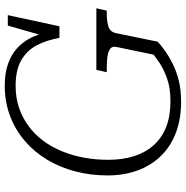

<svg xmlns="http://www.w3.org/2000/svg" viewBox="-7 -761 785 811"><g transform="rotate(-90 385.5 -355.5)"><path d="M116 -291Q116 -344 125 -393Q134 -442 152 -486Q170 -530 196.5 -565.5Q223 -601 258 -627Q293 -653 335.5 -667.5Q378 -682 428 -682Q495 -682 536 -658.5Q577 -635 599 -594Q621 -553 631 -497H680L727 -715H683L635 -548L654 -546Q647 -587 630 -620Q613 -653 586 -677Q559 -701 520 -714.5Q481 -728 429 -728Q360 -728 301 -705.5Q242 -683 195.5 -643Q149 -603 116.5 -549Q84 -495 67 -430Q50 -365 50 -294Q50 -223 71.5 -165.5Q93 -108 133.5 -67Q174 -26 231.5 -4.5Q289 17 361 17Q411 17 451 7Q491 -3 522.5 -19Q554 -35 577 -51.5Q600 -68 615 -82L651 -258Q656 -282 677.5 -289.5Q699 -297 734 -297H746L756 -341H496L486 -297H506Q536 -297 556 -293.5Q576 -290 586 -281.5Q596 -273 593 -258L560 -99Q551 -92 526.5 -75Q502 -58 461.5 -43Q421 -28 363 -28Q301 -28 255 -46Q209 -64 178 -98.5Q147 -133 131.5 -181.5Q116 -230 116 -291Z"/></g></svg>

Font: Roboto Serif ExtraLight
Style: Italic
Weight: 250
Italic angle: -10°
Designer: Greg Gazdowicz
Foundry: Commercial Type
Version: Version 1.008